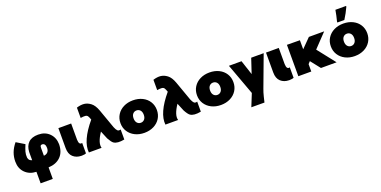

<svg xmlns="http://www.w3.org/2000/svg" viewBox="-14 -1875 6253 3150"><g transform="rotate(-20 3112.0 -300.0)"><path d="M311 205V4Q192 0 117 -75Q42 -150 42 -271Q42 -353 69 -425.5Q96 -498 155 -570L297 -484Q268 -417 254.5 -369Q241 -321 246 -266Q254 -231 269.5 -219Q285 -207 310 -198V-342Q315 -445 373.5 -502.5Q432 -560 544 -560Q664 -560 738.5 -485.5Q813 -411 815 -295Q813 -157 735.5 -79.5Q658 -2 523 4V205ZM609 -305Q609 -345 594 -366Q579 -387 552 -387Q531 -387 523.5 -376Q516 -365 516 -337V-202Q560 -205 584.5 -231.5Q609 -258 609 -305Z M1159 2V5Q1136 9 1106 10H1095Q1007 9 950.5 -43Q894 -95 894 -198V-546H1117V-263Q1120 -166 1178 -185V-1Q1168 1 1159 2Z M1228 0Q1206 -205 1449 -494Q1434 -537 1420.5 -559Q1407 -581 1375 -583.5Q1343 -586 1295 -578V-758Q1367 -781 1425.5 -775Q1484 -769 1539.5 -727Q1595 -685 1631 -586L1751 -250Q1771 -201 1791 -182.5Q1811 -164 1847 -176V-1Q1783 11 1737 7Q1691 3 1661 -17.5Q1631 -38 1589 -114L1531 -254Q1421 -89 1450 0Z M1879 -274Q1879 -356 1920 -420.5Q1961 -485 2033.5 -521Q2106 -557 2197 -557Q2289 -557 2361.5 -521Q2434 -485 2474.5 -420.5Q2515 -356 2515 -274Q2515 -192 2474.5 -127.5Q2434 -63 2361.5 -26.5Q2289 10 2197 10Q2106 10 2033.5 -26.5Q1961 -63 1920 -127.5Q1879 -192 1879 -274ZM2286 -274Q2286 -325 2261 -353Q2236 -381 2197 -381Q2158 -381 2133 -353Q2108 -325 2108 -274Q2108 -223 2133 -194.5Q2158 -166 2197 -166Q2236 -166 2261 -194.5Q2286 -223 2286 -274Z M2564 0Q2542 -205 2785 -494Q2770 -537 2756.5 -559Q2743 -581 2711 -583.5Q2679 -586 2631 -578V-758Q2703 -781 2761.5 -775Q2820 -769 2875.5 -727Q2931 -685 2967 -586L3087 -250Q3107 -201 3127 -182.5Q3147 -164 3183 -176V-1Q3119 11 3073 7Q3027 3 2997 -17.5Q2967 -38 2925 -114L2867 -254Q2757 -89 2786 0Z M3215 -274Q3215 -356 3256 -420.5Q3297 -485 3369.5 -521Q3442 -557 3533 -557Q3625 -557 3697.5 -521Q3770 -485 3810.5 -420.5Q3851 -356 3851 -274Q3851 -192 3810.5 -127.5Q3770 -63 3697.5 -26.5Q3625 10 3533 10Q3442 10 3369.5 -26.5Q3297 -63 3256 -127.5Q3215 -192 3215 -274ZM3622 -274Q3622 -325 3597 -353Q3572 -381 3533 -381Q3494 -381 3469 -353Q3444 -325 3444 -274Q3444 -223 3469 -194.5Q3494 -166 3533 -166Q3572 -166 3597 -194.5Q3622 -223 3622 -274Z M4215 216 3986 215Q4021 126 4074 -3L3873 -550H4093L4177 -295L4262 -550H4480L4276 -4Q4255 50 4238 120Q4221 190 4215 216Z M4784 2V5Q4761 9 4731 10H4720Q4632 9 4575.5 -43Q4519 -95 4519 -198V-546H4742V-263Q4745 -166 4803 -185V-1Q4793 1 4784 2Z M5147 -168 5111 -129V0H4885V-548L5111 -546V-388L5268 -547H5535L5309 -310L5553 0H5280Z M5788 -627Q5799 -663 5811 -722.5Q5823 -782 5829 -816H6015V-802Q5971 -705 5910 -609H5788ZM5553 -277Q5553 -359 5594 -423.5Q5635 -488 5707.5 -524Q5780 -560 5871 -560Q5963 -560 6035.5 -524Q6108 -488 6148.5 -423.5Q6189 -359 6189 -277Q6189 -195 6148.5 -130.5Q6108 -66 6035.5 -29.5Q5963 7 5871 7Q5780 7 5707.5 -29.5Q5635 -66 5594 -130.5Q5553 -195 5553 -277ZM5960 -277Q5960 -328 5935 -356Q5910 -384 5871 -384Q5832 -384 5807 -356Q5782 -328 5782 -277Q5782 -226 5807 -197.5Q5832 -169 5871 -169Q5910 -169 5935 -197.5Q5960 -226 5960 -277Z"/></g></svg>

Font: AtCorfu Sans
Style: AtCorfu Sans Black
Weight: 900
Designer: Kostas Teopoulos
Foundry: Kostas Teopoulos
Version: Version 1.00 July 8, 2025, initial release